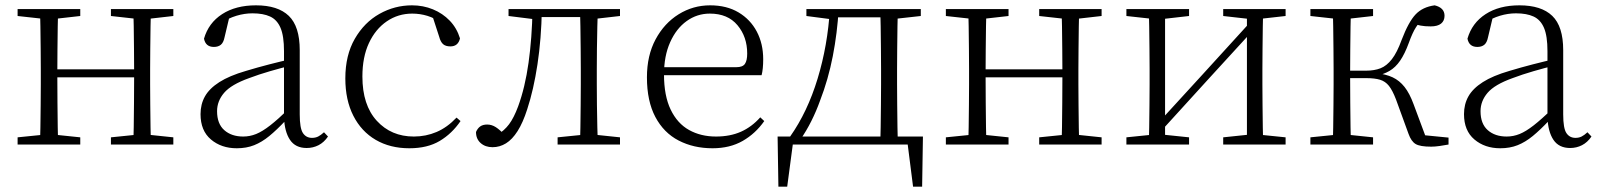

<svg xmlns="http://www.w3.org/2000/svg" viewBox="-20 -542 6001 720"><path d="M130 0Q131 -24 131.5 -64.5Q132 -105 132.5 -148.5Q133 -192 133 -226V-283Q133 -316 132.5 -359.5Q132 -403 131.5 -443.5Q131 -484 130 -508H198Q197 -484 196.5 -443Q196 -402 195.5 -357Q195 -312 195 -275V-256Q195 -207 195.5 -157Q196 -107 196.5 -65.5Q197 -24 198 0ZM479 0Q481 -24 481.5 -65.5Q482 -107 482.5 -157Q483 -207 483 -256V-275Q483 -312 482.5 -357Q482 -402 481.5 -443Q481 -484 479 -508H546Q545 -484 544.5 -443.5Q544 -403 543.5 -359.5Q543 -316 543 -283V-226Q543 -192 543.5 -148.5Q544 -105 544.5 -64.5Q545 -24 546 0ZM46 0V-27L155 -38H175L281 -27V0ZM46 -482V-508H281V-482L175 -470H155ZM396 0V-27L504 -38H525L630 -27V0ZM396 -482V-508H630V-482L525 -470H504ZM163 -252V-282H513V-252Z M868 14Q810 14 771 -19Q732 -52 732 -114Q732 -151 748.5 -180.5Q765 -210 802.5 -234Q840 -258 902 -276Q945 -289 989.5 -300.5Q1034 -312 1074 -321V-297Q1034 -287 992.5 -275Q951 -263 914 -249Q847 -225 820.5 -194Q794 -163 794 -125Q794 -78 821 -54Q848 -30 892 -30Q917 -30 940.5 -39.5Q964 -49 993.5 -72Q1023 -95 1063 -134L1069 -89H1050Q1018 -55 990 -32Q962 -9 933 2.5Q904 14 868 14ZM1130 13Q1088 13 1067.5 -17.5Q1047 -48 1045 -102V-106V-350Q1045 -407 1032 -437.5Q1019 -468 993 -480Q967 -492 927 -492Q897 -492 867 -483Q837 -474 805 -454L841 -482L822 -402Q818 -382 808 -374Q798 -366 782 -366Q751 -366 745 -397Q762 -456 813 -489Q864 -522 940 -522Q1022 -522 1063 -482.5Q1104 -443 1104 -354V-113Q1104 -61 1116 -43Q1128 -25 1150 -25Q1163 -25 1173 -30Q1183 -35 1195 -46L1210 -30Q1195 -8 1174.5 2.5Q1154 13 1130 13Z M1515 14Q1443 14 1389 -17.5Q1335 -49 1305 -108Q1275 -167 1275 -248Q1275 -335 1310.5 -396.5Q1346 -458 1403 -490Q1460 -522 1525 -522Q1567 -522 1603.5 -507Q1640 -492 1666.5 -464.5Q1693 -437 1705 -398Q1698 -368 1669 -368Q1651 -368 1641.5 -376.5Q1632 -385 1627 -404L1599 -490L1642 -452Q1611 -474 1583 -482.5Q1555 -491 1526 -491Q1473 -491 1430.5 -462Q1388 -433 1363.5 -380.5Q1339 -328 1339 -255Q1339 -148 1393 -89Q1447 -30 1532 -30Q1577 -30 1617 -47Q1657 -64 1692 -101L1707 -88Q1675 -41 1629 -13.5Q1583 14 1515 14Z M1827 10Q1800 10 1782.5 -5.5Q1765 -21 1765 -47Q1771 -61 1781 -68Q1791 -75 1807 -75Q1824 -75 1839.5 -65Q1855 -55 1873 -35V-26H1843V-35Q1871 -52 1889 -76Q1907 -100 1923 -143Q1949 -214 1962 -306.5Q1975 -399 1977 -508H2012Q2010 -396 1995.5 -300.5Q1981 -205 1957 -132Q1941 -82 1921 -50.5Q1901 -19 1877.5 -4.5Q1854 10 1827 10ZM1887 -482V-508H1990V-470H1983ZM1992 -478V-508H2184V-478ZM2071 0V-27L2180 -38H2200L2305 -27V0ZM2155 0Q2156 -24 2156.5 -64.5Q2157 -105 2157.5 -148.5Q2158 -192 2158 -226V-283Q2158 -316 2157.5 -359.5Q2157 -403 2156.5 -443.5Q2156 -484 2155 -508H2222Q2221 -484 2220 -443.5Q2219 -403 2218.5 -359.5Q2218 -316 2218 -283V-226Q2218 -192 2218.5 -148.5Q2219 -105 2220 -64.5Q2221 -24 2222 0ZM2188 -470V-508H2305V-482L2200 -470Z M2652 14Q2581 14 2525 -15Q2469 -44 2437.5 -103.5Q2406 -163 2406 -252Q2406 -334 2438.5 -394.5Q2471 -455 2525 -488.5Q2579 -522 2643 -522Q2705 -522 2749.5 -495.5Q2794 -469 2818 -423.5Q2842 -378 2842 -320Q2842 -283 2836 -260H2436V-290H2741Q2765 -290 2773.5 -302.5Q2782 -315 2782 -341Q2782 -404 2745.5 -447.5Q2709 -491 2642 -491Q2594 -491 2555 -463Q2516 -435 2493 -383.5Q2470 -332 2470 -263Q2470 -183 2495 -131Q2520 -79 2564 -54.5Q2608 -30 2665 -30Q2718 -30 2758.5 -48Q2799 -66 2831 -102L2846 -88Q2813 -41 2765 -13.5Q2717 14 2652 14Z M3408 0H2930L2956 -23L2932 158H2899L2896 -30H3441L3438 158H3404L3381 -23ZM3281 0Q3282 -24 3282.5 -64.5Q3283 -105 3283.5 -148.5Q3284 -192 3284 -226V-283Q3284 -316 3283.5 -359.5Q3283 -403 3282.5 -443.5Q3282 -484 3281 -508H3347Q3346 -484 3345.5 -443.5Q3345 -403 3344.5 -359.5Q3344 -316 3344 -283V-226Q3344 -192 3344.5 -148.5Q3345 -105 3345.5 -64.5Q3346 -24 3347 0ZM3004 -482V-508H3106V-470H3096ZM3314 -470V-508H3433V-482L3325 -470ZM2943 -30Q3008 -122 3046 -247Q3084 -372 3092 -508H3125Q3120 -419 3103 -331.5Q3086 -244 3055 -164Q3041 -125 3022.5 -88Q3004 -51 2981 -18V-6ZM3106 -477V-508H3316V-477Z M3611 0Q3612 -24 3612.5 -64.5Q3613 -105 3613.5 -148.5Q3614 -192 3614 -226V-283Q3614 -316 3613.5 -359.5Q3613 -403 3612.5 -443.5Q3612 -484 3611 -508H3679Q3678 -484 3677.5 -443Q3677 -402 3676.5 -357Q3676 -312 3676 -275V-256Q3676 -207 3676.5 -157Q3677 -107 3677.5 -65.5Q3678 -24 3679 0ZM3960 0Q3962 -24 3962.5 -65.5Q3963 -107 3963.5 -157Q3964 -207 3964 -256V-275Q3964 -312 3963.5 -357Q3963 -402 3962.5 -443Q3962 -484 3960 -508H4027Q4026 -484 4025.5 -443.5Q4025 -403 4024.5 -359.5Q4024 -316 4024 -283V-226Q4024 -192 4024.5 -148.5Q4025 -105 4025.5 -64.5Q4026 -24 4027 0ZM3527 0V-27L3636 -38H3656L3762 -27V0ZM3527 -482V-508H3762V-482L3656 -470H3636ZM3877 0V-27L3985 -38H4006L4111 -27V0ZM3877 -482V-508H4111V-482L4006 -470H3985ZM3644 -252V-282H3994V-252Z M4204 0V-27L4312 -38H4333L4439 -27V0ZM4567 0V-27L4672 -38H4693L4801 -27V0ZM4288 0Q4289 -24 4289.5 -64.5Q4290 -105 4290.5 -148.5Q4291 -192 4291 -226V-283Q4291 -316 4290.5 -359.5Q4290 -403 4289.5 -443.5Q4289 -484 4288 -508H4349V0ZM4329 -45 4299 -61H4305L4489 -262L4674 -465L4702 -447H4696L4512 -246ZM4656 0V-508H4717Q4716 -484 4715.5 -443.5Q4715 -403 4714.5 -359.5Q4714 -316 4714 -283V-226Q4714 -192 4714.5 -148.5Q4715 -105 4715.5 -64.5Q4716 -24 4717 0ZM4204 -482V-508H4439V-482L4334 -470H4313ZM4567 -482V-508H4801V-482L4694 -470H4673Z M4894 0V-27L5003 -38H5023L5129 -27V0ZM4894 -482V-508H5129V-482L5023 -470H5003ZM4978 0Q4979 -24 4979.5 -64.5Q4980 -105 4980.5 -148.5Q4981 -192 4981 -226V-283Q4981 -316 4980.5 -359.5Q4980 -403 4979.5 -443.5Q4979 -484 4978 -508H5046Q5045 -484 5044.5 -443Q5044 -402 5043.5 -356.5Q5043 -311 5043 -273V-254Q5043 -206 5043.5 -156.5Q5044 -107 5044.5 -65.5Q5045 -24 5046 0ZM5262 -40 5215 -169Q5202 -203 5188.5 -220Q5175 -237 5155 -243Q5135 -249 5104 -249H5011V-277H5103Q5134 -277 5157 -286Q5180 -295 5199.5 -320Q5219 -345 5236 -392Q5262 -460 5288.5 -488Q5315 -516 5360 -522Q5397 -513 5397 -483Q5397 -464 5384 -453.5Q5371 -443 5345 -443Q5323 -443 5307.5 -446Q5292 -449 5277 -453L5322 -479Q5303 -460 5290 -440Q5277 -420 5263 -381Q5248 -340 5230.5 -314.5Q5213 -289 5190.5 -276Q5168 -263 5139 -257V-268Q5177 -264 5202.5 -252Q5228 -240 5247 -216Q5266 -192 5281 -151L5332 -14L5290 -38L5412 -26V0Q5396 3 5378.5 5.5Q5361 8 5347 8Q5305 8 5288.5 -2Q5272 -12 5262 -40Z M5606 14Q5548 14 5509 -19Q5470 -52 5470 -114Q5470 -151 5486.5 -180.5Q5503 -210 5540.5 -234Q5578 -258 5640 -276Q5683 -289 5727.5 -300.5Q5772 -312 5812 -321V-297Q5772 -287 5730.5 -275Q5689 -263 5652 -249Q5585 -225 5558.5 -194Q5532 -163 5532 -125Q5532 -78 5559 -54Q5586 -30 5630 -30Q5655 -30 5678.5 -39.5Q5702 -49 5731.5 -72Q5761 -95 5801 -134L5807 -89H5788Q5756 -55 5728 -32Q5700 -9 5671 2.5Q5642 14 5606 14ZM5868 13Q5826 13 5805.5 -17.5Q5785 -48 5783 -102V-106V-350Q5783 -407 5770 -437.5Q5757 -468 5731 -480Q5705 -492 5665 -492Q5635 -492 5605 -483Q5575 -474 5543 -454L5579 -482L5560 -402Q5556 -382 5546 -374Q5536 -366 5520 -366Q5489 -366 5483 -397Q5500 -456 5551 -489Q5602 -522 5678 -522Q5760 -522 5801 -482.5Q5842 -443 5842 -354V-113Q5842 -61 5854 -43Q5866 -25 5888 -25Q5901 -25 5911 -30Q5921 -35 5933 -46L5948 -30Q5933 -8 5912.5 2.5Q5892 13 5868 13Z"/></svg>

Font: Noto Serif SC ExtraLight
Style: Regular
Weight: 200
Designer: Ryoko NISHIZUKA 西塚涼子 (kana & ideographs); Frank Grießhammer (Latin, Greek & Cyrillic); Wenlong ZHANG 张文龙 (bopomofo); San
Foundry: Adobe
Version: Version 2.002-H1;hotconv 1.1.0;makeotfexe 2.6.0